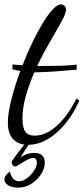

<svg xmlns="http://www.w3.org/2000/svg" viewBox="-41 -617 383 879"><path d="M87 46Q44 46 19.5 20.5Q-5 -5 -5 -55Q-5 -98 11 -161.5Q27 -225 52 -292Q43 -294 34 -295.5Q25 -297 16 -300V-322Q27 -321 38 -320Q49 -319 62 -318Q83 -372 107 -422Q131 -472 155 -511.5Q179 -551 200.5 -574Q222 -597 238 -597Q246 -597 253.5 -591Q261 -585 261 -573Q261 -555 240 -517Q219 -479 188.5 -427Q158 -375 129 -315Q138 -315 147 -315Q156 -315 164 -315Q201 -315 237 -316Q273 -317 310 -321V-298Q255 -293 211 -290Q167 -287 130 -286Q126 -286 123 -286Q120 -286 116 -286Q94 -235 78 -180.5Q62 -126 62 -74Q62 -32 75 -14Q88 4 117 4Q169 4 219.5 -41.5Q270 -87 309 -166L322 -156Q297 -99 260 -53Q223 -7 178.5 19.5Q134 46 87 46ZM42 242Q12 242 -4.5 230.5Q-21 219 -21 205Q-21 196 -14.5 186.5Q-8 177 4 168Q10 193 21.5 203Q33 213 46 213Q64 213 83 198.5Q102 184 115 164Q128 144 128 128Q128 120 124 113Q120 106 111 106Q99 106 82 115.5Q65 125 50 135Q35 145 28 145Q21 145 16.5 138Q12 131 12 125Q12 123 20.5 110.5Q29 98 42 81Q55 64 68 48Q81 32 90 24H104L53 103Q63 97 78.5 90Q94 83 116 83Q139 83 151.5 94Q164 105 164 128Q164 155 146.5 181.5Q129 208 101.5 225Q74 242 42 242Z"/></svg>

Font: Dancing Script Medium
Style: Regular
Weight: 500
Designer: Pablo Impallari
Foundry: Pablo Impallari
Version: Version 2.000